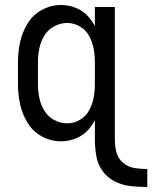

<svg xmlns="http://www.w3.org/2000/svg" viewBox="-20 -558 610 769"><path d="M570 191Q537 191 504 187.5Q471 184 440.5 169Q410 154 390.5 126.5Q371 99 365.5 66Q360 33 360 0V-76Q350 -58 337 -42Q316 -17 286 -4.5Q256 8 225 8Q184 8 148 -11.5Q112 -31 90.5 -66Q69 -101 60.5 -140.5Q52 -180 52 -220V-310Q52 -350 60.5 -389.5Q69 -429 90.5 -464Q112 -499 148 -518.5Q184 -538 225 -538Q256 -538 286 -525.5Q316 -513 337 -488Q350 -472 360 -454V-530H440V1Q440 26 446 51Q452 76 472.5 93.5Q493 111 518.5 115Q544 119 570 119ZM249 -64Q276 -64 300 -78Q324 -92 337 -116Q350 -140 355 -166.5Q360 -193 360 -220V-310Q360 -337 355 -363.5Q350 -390 337 -414Q324 -438 300 -452Q276 -466 249 -466Q222 -466 197 -452.5Q172 -439 157.5 -415Q143 -391 137.5 -364Q132 -337 132 -310V-220Q132 -193 137.5 -166Q143 -139 157.5 -115Q172 -91 197 -77.5Q222 -64 249 -64ZM390 -215V-219Z"/></svg>

Font: Iosevka SS01
Style: Regular
Weight: 400
Monospace: yes
Designer: Belleve Invis
Foundry: Belleve Invis
Version: 2.3.3; ttfautohint (v1.8.3)